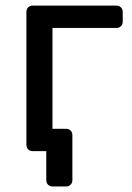

<svg xmlns="http://www.w3.org/2000/svg" viewBox="-20 -540 470 686"><path d="M168.3 126.3Q158.1 126.3 151.7 119.9Q145.3 113.5 145.3 103.3V0H108.3L75.3 -79.9H215.6Q225.8 -79.9 232.2 -73.6Q238.6 -67.2 238.6 -57V103.3Q238.6 113.5 232.2 119.9Q225.8 126.3 215.6 126.3ZM97.2 0Q87 0 80.6 -6.4Q74.3 -12.7 74.3 -22.9V-497.1Q74.3 -507.3 80.6 -513.6Q87 -520 97.2 -520H395.6Q405.7 -520 412.1 -513.6Q418.5 -507.3 418.5 -497.1V-463Q418.5 -452.8 412.1 -446.4Q405.7 -440.1 395.6 -440.1H167.5V-22.9Q167.5 -12.7 161.1 -6.4Q154.7 0 144.6 0Z"/></svg>

Font: Rubik Light
Style: Regular
Weight: 300
Designer: Hubert and Fischer
Foundry: Hubert and Fischer
Version: Version 2.300;gftools[0.9.30]